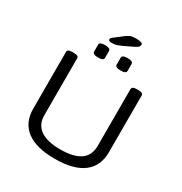

<svg xmlns="http://www.w3.org/2000/svg" viewBox="-225 -1171 1271 1341"><g transform="rotate(30 410.0 -500.0)"><path d="M409 6Q259 6 182 -52.5Q105 -111 105 -224V-680Q105 -691 114.5 -696.5Q124 -702 146 -702H154Q177 -702 186 -696.5Q195 -691 195 -680V-221Q195 -147 249.5 -108.5Q304 -70 409 -70Q625 -70 625 -221V-680Q625 -691 634.5 -696.5Q644 -702 666 -702H674Q697 -702 706 -696.5Q715 -691 715 -680V-224Q715 -111 637.5 -52.5Q560 6 409 6ZM500 -758Q456 -758 456 -780V-836Q456 -858 500 -858Q544 -858 544 -836V-780Q544 -758 500 -758ZM318 -758Q274 -758 274 -780V-836Q274 -858 318 -858Q362 -858 362 -836V-780Q362 -758 318 -758ZM349 -894Q323 -894 323 -907Q323 -911 325 -916Q327 -921 334 -926L408 -983Q423 -994 438 -1000Q453 -1006 484 -1006Q507 -1006 522 -1001.5Q537 -997 537 -988Q537 -980 531.5 -971Q526 -962 497 -948L428 -915Q406 -905 390 -899.5Q374 -894 349 -894Z"/></g></svg>

Font: Asap Expanded
Style: Regular
Weight: 400
Width: 7
Designer: Pablo Cosgaya
Foundry: Omnibus-Type
Version: Version 3.001; ttfautohint (v1.8.4.7-5d5b)